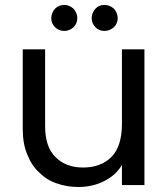

<svg xmlns="http://www.w3.org/2000/svg" viewBox="-20 -747 680 775"><path d="M472.2 -81.1Q447.3 -39.1 398.9 -15.1Q352.1 7.8 296.9 7.8Q249.5 7.8 209 -6.8Q168.9 -20 138.2 -50.8Q107.4 -78.6 89.8 -124Q71.8 -166.5 71.8 -227.1V-547.9H162.1V-238.8Q162.1 -153.3 204.1 -112.8Q246.1 -70.8 314.9 -70.8Q387.2 -70.8 430.2 -113.8Q472.2 -157.2 472.2 -247.1V-547.9H563V0H472.2ZM187 -673.8Q187 -694.3 202.1 -711.9Q217.3 -727.1 240.2 -727.1Q259.3 -727.1 276.9 -711.9Q292 -694.3 292 -673.8Q292 -652.3 276.9 -637.2Q259.3 -622.1 240.2 -622.1Q217.3 -622.1 202.1 -637.2Q187 -652.3 187 -673.8ZM350.1 -673.8Q350.1 -694.3 365.2 -711.9Q378.9 -727.1 401.9 -727.1Q422.4 -727.1 439.9 -711.9Q455.1 -694.3 455.1 -673.8Q455.1 -652.3 439.9 -637.2Q422.4 -622.1 401.9 -622.1Q378.9 -622.1 365.2 -637.2Q350.1 -652.3 350.1 -673.8Z"/></svg>

Font: PoppinsZ
Style: Regular
Weight: 400
Designer: Ninad Kale (Devanagari), Jonny Pinhorn (Latin)
Foundry: Indian Type Foundry
Version: Version 3.002;FEAKit 1.0